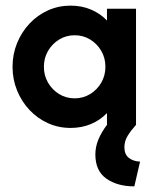

<svg xmlns="http://www.w3.org/2000/svg" viewBox="-20 -448 554 689"><path d="M462.1 220.8Q401.4 220.8 361.8 193.1Q322.2 165.3 322.2 106.2Q322.2 78.5 333.3 52.1Q344.4 25.7 363.9 0V-42.4Q340.3 -17.4 306.9 -3.1Q273.6 11.1 233.3 11.1Q190 11.1 152.3 -5.9Q114.6 -22.9 86.1 -53.1Q57.6 -83.3 41.3 -123.3Q25 -163.2 25 -208.3Q25 -253.5 41.3 -293.4Q57.6 -333.3 86.1 -363.5Q114.6 -393.8 152.3 -410.8Q190 -427.8 233.3 -427.8Q273.6 -427.8 306.9 -413.5Q340.3 -399.3 363.9 -374.3V-416.7H468.1V0Q450 20.1 438.2 39.2Q426.4 58.3 426.4 80.6Q426.4 106.2 442.7 118.8Q459 131.2 482.6 131.9ZM247.8 -95.1Q278.5 -95.1 303.6 -110.5Q328.7 -125.9 343.5 -151.5Q358.3 -177.1 358.3 -208.3Q358.3 -239.6 343.5 -265.2Q328.7 -290.8 303.7 -306.2Q278.7 -321.5 248 -321.5Q217.4 -321.5 192.3 -306.2Q167.2 -290.8 152.3 -265.2Q137.5 -239.6 137.5 -208.3Q137.5 -177.1 152.3 -151.5Q167.1 -125.9 192.1 -110.5Q217.1 -95.1 247.8 -95.1Z"/></svg>

Font: Afacad Flux
Style: Regular
Weight: 400
Designer: Kristian Moeller
Foundry: Dicotype
Version: Version 1.100